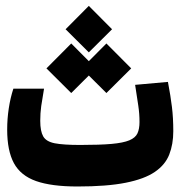

<svg xmlns="http://www.w3.org/2000/svg" viewBox="-20 -642 626 666"><path d="M248.5 4.9Q158.7 4.9 105.2 -13.9Q51.8 -32.7 28.3 -75.9Q4.9 -119.1 4.9 -192.4Q4.9 -230 10.5 -266.6Q16.1 -303.2 26.4 -334.5H132.8Q126.5 -298.8 123 -274.2Q119.6 -249.5 119.6 -223.1Q119.6 -187 129.9 -168.9Q140.1 -150.9 169.9 -145Q199.7 -139.2 258.3 -139.2Q326.2 -139.2 366.9 -142.8Q407.7 -146.5 428.7 -155.3Q449.7 -164.1 456.8 -179.4Q463.9 -194.8 463.9 -218.8Q463.9 -247.6 459.7 -275.4Q455.6 -303.2 448.7 -347.7L562.5 -357.9Q571.8 -309.1 576.4 -271Q581.1 -232.9 581.1 -187Q581.1 -141.6 567.1 -106Q553.2 -70.3 517.1 -45.7Q481 -21 416 -8.1Q351.1 4.9 248.5 4.9ZM288.1 -460.4 207.5 -540.5 288.1 -621.6 368.7 -540.5ZM349.1 -319.3 263.2 -404.8 349.1 -491.2 435.1 -404.8ZM227.1 -319.3 141.1 -404.8 227.1 -491.2 313 -404.8Z"/></svg>

Font: Cascadia Code
Style: Regular
Weight: 400
Monospace: yes
Designer: Aaron Bell
Foundry: Saja Typeworks
Version: Version 2106.017